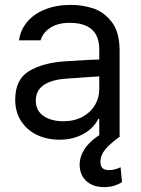

<svg xmlns="http://www.w3.org/2000/svg" viewBox="-20 -557 575 783"><path d="M306.6 -240.2 251 -236.3Q191.4 -232.4 158.7 -210.4Q126 -188.5 126 -146.5Q126 -119.1 140.1 -100.6Q154.3 -82 179.7 -72.3Q205.1 -62.5 237.3 -62.5Q283.2 -62.5 316.4 -80.6Q349.6 -98.6 367.2 -128.4Q384.8 -158.2 384.8 -192.4V-357.4Q384.8 -391.6 371.6 -415.5Q358.4 -439.5 331.5 -451.7Q304.7 -463.9 264.6 -463.9Q216.8 -463.9 186 -444.3Q155.3 -424.8 145.5 -392.6H57.6Q63.5 -435.5 91.3 -468.3Q119.1 -501 165 -519Q210.9 -537.1 268.6 -537.1Q314.5 -537.1 358.4 -523.4Q402.3 -509.8 435.1 -468.3Q467.8 -426.8 467.8 -349.6V0H384.8V-72.3H380.9Q371.1 -51.8 351.1 -32.7Q331.1 -13.7 298.3 -0.5Q265.6 12.7 222.7 12.7Q171.9 12.7 130.9 -6.8Q89.8 -26.4 65.9 -63.5Q42 -100.6 42 -150.4Q42 -233.4 98.6 -267.1Q155.3 -300.8 241.2 -306.6Q251 -307.6 335 -312.5L390.6 -314.5L391.6 -246.1Q382.8 -246.1 306.6 -240.2ZM304.7 115.2Q304.7 88.9 317.4 63.5Q330.1 38.1 357.9 14.2Q385.7 -9.8 428.7 -29.3L468.8 0Q431.6 26.4 410.6 50.8Q389.6 75.2 389.6 103.5Q389.6 120.1 397.9 128.4Q406.2 136.7 425.8 136.7Q434.6 136.7 442.4 134.8Q450.2 132.8 458 130.9Q464.8 127.9 471.7 125L477.5 185.5Q464.8 194.3 446.3 200.2Q427.7 206.1 404.3 206.1Q360.4 206.1 333 182.1Q305.7 158.2 304.7 115.2Z"/></svg>

Font: Pretendard Std Variable
Style: Regular
Weight: 400
Designer: Base glyphs from Inter by Rasmus Andersson; Hangeul glyphs from Noto Sans CJK(Source Han Sans) by Jang Soo-young and Kan
Foundry: Kil Hyung-jin
Version: Version 1.309;Glyphs 3.2 (3225)